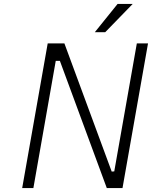

<svg xmlns="http://www.w3.org/2000/svg" viewBox="-20 -958 774 978"><path d="M463 -794 579 -938H656L516 -794ZM93 0 223 -737H308L549 -84L562 -85L677 -737H734L604 0H524L285 -648H264L150 0Z"/></svg>

Font: Tomorrow Light
Style: Italic
Weight: 300
Italic angle: -10°
Designer: Tony de Marco, Monica Rizzolli
Foundry: Just in Type
Version: Version 2.002